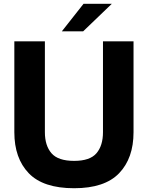

<svg xmlns="http://www.w3.org/2000/svg" viewBox="-20 -982 785 1018"><path d="M56 -281V-763H218V-281Q218 -210 253 -169.5Q288 -129 373 -129Q457 -129 491.5 -169.5Q526 -210 526 -281V-763H688V-281Q688 -143 611.5 -63.5Q535 16 373 16Q209 16 132.5 -63.5Q56 -143 56 -281ZM421 -816H308L423 -962H573Z"/></svg>

Font: Open Sauce One ExtraBold
Style: Regular
Weight: 800
Designer: Alfredo Marco Pradil
Foundry: Creative Sauce Fz LLC
Version: Version 1.477